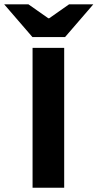

<svg xmlns="http://www.w3.org/2000/svg" viewBox="-75 -875 455 895"><path d="M76.8 0V-651.8H224.2V0ZM76.3 -702.1 -55.4 -854.7H57.7L150.3 -789.8H154.3L246.8 -854.7H359.9L228.2 -702.1Z"/></svg>

Font: Source Sans 3 VF
Style: Regular
Weight: 200
Designer: Paul D. Hunt
Foundry: Adobe
Version: Version 3.046;hotconv 1.0.118;makeotfexe 2.5.65603